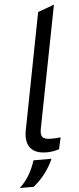

<svg xmlns="http://www.w3.org/2000/svg" viewBox="-71 -803 418 1018"><g transform="rotate(-5 138.5 -293.5)"><path d="M217 -4Q200 2 183 4.5Q166 7 151 7Q109 7 84.5 -8Q60 -23 51.5 -50Q43 -77 49 -113L170 -738L257 -770L130 -119Q124 -88 135.5 -75.5Q147 -63 178 -63Q191 -63 204 -63.5Q217 -64 231 -66ZM-8 183Q25 152 45 116.5Q65 81 77 43H173Q157 80 130.5 116Q104 152 66 183Z"/></g></svg>

Font: REM Light
Style: Italic
Weight: 300
Italic angle: -11°
Designer: Octavio Pardo
Foundry: Ashler Design
Version: Version 1.005;gftools[0.9.28]